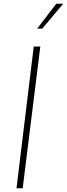

<svg xmlns="http://www.w3.org/2000/svg" viewBox="-20 -1004 357 1024"><path d="M160 -756H195L101 0H68ZM317 -984 205 -851H178L280 -984Z"/></svg>

Font: Josefin Sans Thin ExtraLight
Style: Italic
Weight: 250
Italic angle: -7°
Version: Version 2.000